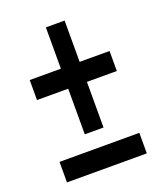

<svg xmlns="http://www.w3.org/2000/svg" viewBox="-111 -648 598 712"><g transform="rotate(-20 187.5 -291.5)"><path d="M154 -153V-333H31V-412H154V-575H228V-412H346V-333H228V-153ZM31 -8V-89H346V-8Z"/></g></svg>

Font: Inconsolata Condensed SemiBold
Style: Regular
Weight: 600
Width: 3
Monospace: yes
Designer: Raph Levien, Cyreal, Brenton Simpson
Foundry: Raph Levien, Cyreal, Google
Version: Version 3.100; ttfautohint (v1.8.4.7-5d5b)